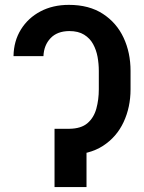

<svg xmlns="http://www.w3.org/2000/svg" viewBox="-20 -757 583 777"><path d="M223.1 -235.8H260.3Q308.1 -236.3 334 -258.5Q359.9 -280.8 369.9 -317.4Q379.9 -354 379.9 -395.5V-470.2Q379.9 -498.5 374.8 -526.9Q369.6 -555.2 356.7 -578.6Q343.8 -602.1 320.3 -616.7Q296.9 -631.3 260.3 -631.3Q211.4 -630.9 184.6 -602.5Q157.7 -574.2 155.8 -529.8H34.7Q35.6 -590.8 64.7 -637.7Q93.8 -684.6 143.8 -710.9Q193.8 -737.3 258.8 -737.3Q340.8 -737.3 396.5 -700.9Q452.1 -664.6 480.2 -604.2Q508.3 -543.9 508.3 -470.2V-395.5Q508.3 -323.2 480.2 -262.9Q452.1 -202.6 396.7 -166.7Q341.3 -130.9 258.3 -130.4H223.1ZM330.1 -235.8V0H200.7V-235.8Z"/></svg>

Font: Inter Cardless Tabular Medium
Style: Regular
Weight: 500
Designer: Rasmus Andersson
Foundry: rsms
Version: Version 4.000;git-4fc901f